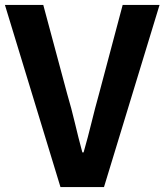

<svg xmlns="http://www.w3.org/2000/svg" viewBox="-25 -761 669 781"><path d="M221 0 -5 -741H151L248 -380Q266 -319 279.5 -261.5Q293 -204 310 -141H315Q333 -204 347 -261.5Q361 -319 378 -380L474 -741H624L398 0Z"/></svg>

Font: Noto Sans KR
Style: Bold
Weight: 700
Designer: Ryoko NISHIZUKA  (kana, bopomofo & ideographs); Paul D. Hunt (Latin, Greek & Cyrillic); Sandoll Communications , Soo-you
Foundry: Adobe
Version: Version 2.004-H2;hotconv 1.0.118;makeotfexe 2.5.65603